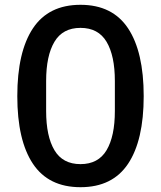

<svg xmlns="http://www.w3.org/2000/svg" viewBox="-20 -766 670 799"><path d="M52 -366Q52 -550 117 -648Q182 -746 315 -746Q448 -746 513 -648Q578 -550 578 -366Q578 -182 513 -84.5Q448 13 315 13Q182 13 117 -84.5Q52 -182 52 -366ZM458 -304V-429Q458 -534 423.5 -592Q389 -650 315 -650Q241 -650 206.5 -592Q172 -534 172 -429V-304Q172 -199 206.5 -141Q241 -83 315 -83Q389 -83 423.5 -141Q458 -199 458 -304Z"/></svg>

Font: IBM Plex Sans JP Medium
Style: Regular
Weight: 500
Designer: Mike Abbink; Paul van der Laan; Pieter van Rosmalen; Wujin Sim; Yejin Wi; Jinhee Kim; Boomi Park; Yona Kim; Kichan Ma
Foundry: Sandoll Inc.
Version: Version 1.001